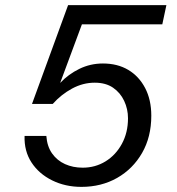

<svg xmlns="http://www.w3.org/2000/svg" viewBox="-20 -718 690 750"><path d="M298 12Q235 12 183.5 -13.5Q132 -39 103 -83.5Q74 -128 76 -187H161Q164 -146 183.5 -118.5Q203 -91 234 -77Q265 -63 303 -63Q352 -63 392 -87.5Q432 -112 456 -156Q480 -200 480 -256Q480 -292 465 -324Q450 -356 421.5 -375.5Q393 -395 350 -395Q304 -395 261.5 -372Q219 -349 186 -312H105L246 -698H630L614 -623H300L215 -394Q247 -428 290 -449Q333 -470 382 -470Q439 -470 481 -445Q523 -420 547 -374Q571 -328 571 -266Q571 -183 535 -120.5Q499 -58 437.5 -23Q376 12 298 12Z"/></svg>

Font: Azeret Mono Thin Light
Style: Italic
Weight: 300
Italic angle: -12°
Version: Version 1.002